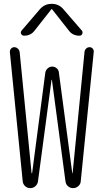

<svg xmlns="http://www.w3.org/2000/svg" viewBox="-20 -975 540 995"><path d="M309.6 -925.8 404.3 -816.4Q410.2 -808.6 406.2 -799.3Q402.3 -790 391.6 -790Q356.4 -790 336.9 -816.4L250 -926.8Q249 -927.7 248 -927.7L246.1 -926.8L159.2 -816.4Q139.6 -790 104.5 -790Q94.7 -790 89.8 -798.8Q85 -807.6 91.8 -816.4L185.5 -925.8Q210 -955.1 248 -955.1Q286.1 -955.1 309.6 -925.8ZM97.7 -35.2 31.2 -704.1Q30.3 -714.8 37.1 -722.7Q43.9 -730.5 53.7 -730.5Q64.5 -730.5 72.8 -722.7Q81.1 -714.8 82 -704.1L143.6 -78.1Q143.6 -77.1 145 -77.1Q146.5 -77.1 146.5 -78.1L214.8 -598.6Q216.8 -611.3 227.1 -620.6Q237.3 -629.9 250.5 -629.9Q263.7 -629.9 273.9 -621.1Q284.2 -612.3 285.2 -598.6L354.5 -78.1Q354.5 -77.1 355.5 -77.1Q356.4 -77.1 356.4 -78.1L418 -706.1Q418.9 -715.8 426.3 -723.1Q433.6 -730.5 444.3 -730.5Q454.1 -730.5 460.4 -723.1Q466.8 -715.8 465.8 -706.1L398.4 -35.2Q397.5 -20.5 385.7 -10.3Q374 0 358.9 0Q343.8 0 332.5 -9.8Q321.3 -19.5 319.3 -35.2L249 -561.5H248H247.1L176.8 -35.2Q174.8 -20.5 163.6 -10.3Q152.3 0 137.2 0Q122.1 0 110.8 -9.8Q99.6 -19.5 97.7 -35.2Z"/></svg>

Font: Rounded Mgen+ 1m light
Style: Regular
Weight: 200
Designer: [Source Han Sans]
Ryoko NISHIZUKA  (kana & ideographs); Paul D. Hunt (Latin, Greek & Cyrillic); Wenlong ZHANG  (bopomofo
Version: Version 1.059.20150602